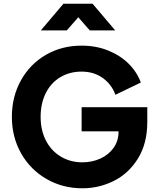

<svg xmlns="http://www.w3.org/2000/svg" viewBox="-20 -1003 844 1035"><path d="M44 -373Q44 -482 93 -570Q142 -658 227.5 -707.5Q313 -757 420 -757Q498 -757 563.5 -730.5Q629 -704 674 -659Q719 -614 739 -558L602 -492Q582 -548 534 -582.5Q486 -617 420 -617Q355 -617 304.5 -586.5Q254 -556 226.5 -500.5Q199 -445 199 -373Q199 -301 227.5 -245.5Q256 -190 307.5 -159Q359 -128 424 -128Q476 -128 520.5 -148Q565 -168 592 -205.5Q619 -243 619 -293V-295H420V-425H774V-346Q774 -230 724 -149Q674 -68 594 -28Q514 12 424 12Q318 12 231 -38Q144 -88 94 -176Q44 -264 44 -373ZM322 -983H479L601 -839H464L402 -910L340 -839H200Z"/></svg>

Font: Eudoxus Sans ExtraBold
Style: Regular
Weight: 800
Designer: Stijn de Vries
Foundry: tokotype
Version: Version 2.005